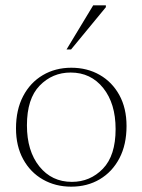

<svg xmlns="http://www.w3.org/2000/svg" viewBox="-20 -690 534 720"><path d="M247 10Q188 10 141 -16.8Q94 -43.5 67 -92.8Q40 -142 40 -208.5Q40 -278.5 66.8 -329.5Q93.5 -380.5 140.5 -408.2Q187.5 -436 247.5 -436Q307 -436 353.8 -409.2Q400.5 -382.5 427.5 -333.5Q454.5 -284.5 454.5 -217.5Q454.5 -147.5 427.8 -96.5Q401 -45.5 354.2 -17.8Q307.5 10 247 10ZM249.5 -8Q318 -8 365.8 -57.2Q413.5 -106.5 413.5 -206Q413.5 -302 367 -360Q320.5 -418 245 -418Q176.5 -418 128.8 -369Q81 -320 81 -220Q81 -124 127.5 -66Q174 -8 249.5 -8ZM229.5 -504.5 329.5 -670H377V-663L246.5 -504.5Z"/></svg>

Font: Newsreader Text ExtraLight
Style: Regular
Weight: 275
Designer: Hugues Gentile
Foundry: Production Type
Version: Version 1.001